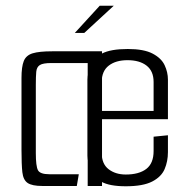

<svg xmlns="http://www.w3.org/2000/svg" viewBox="-20 -649 621 670"><path d="M128 0Q92 0 76.5 -10.5Q61 -21 58 -48Q55 -75 55 -127V-377Q55 -416 63 -436Q71 -456 94 -463Q117 -470 162 -470H336V0H286V-429H159Q130 -429 119 -422Q108 -415 106.5 -398.5Q105 -382 105 -353V-115Q105 -69 112.5 -55Q120 -41 152 -41H255L248 0ZM419 1Q362 1 333.5 -15Q305 -31 295 -55.5Q285 -80 285 -106V-371Q285 -397 295 -421.5Q305 -446 335.5 -462Q366 -478 426 -478Q482 -478 512.5 -462Q543 -446 554.5 -421.5Q566 -397 566 -371V-233H335V-115Q335 -77 359 -58.5Q383 -40 419 -40Q465 -40 490.5 -59.5Q516 -79 516 -122V-172L566 -177V-118Q566 -86 554.5 -59Q543 -32 511 -15.5Q479 1 419 1ZM335 -363V-262H516V-363Q516 -401 491.5 -420Q467 -439 425 -439Q384 -439 359.5 -420Q335 -401 335 -363ZM241 -534 328 -629H377L274 -534Z"/></svg>

Font: Smooch Sans
Style: Regular
Weight: 400
Designer: Robert E. Leuschke
Foundry: Robert E. Leuschke
Version: Version 1.010; ttfautohint (v1.8.3)